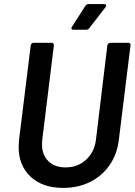

<svg xmlns="http://www.w3.org/2000/svg" viewBox="-20 -909 657 937"><path d="M71 -193Q71 -203 73 -227L130 -688Q131 -693 134.5 -696.5Q138 -700 143 -700H232Q243 -700 243 -688L186 -225Q185 -218 185 -204Q185 -153 216 -122.5Q247 -92 300 -92Q359 -92 399.5 -129Q440 -166 448 -225L504 -688Q505 -693 509 -696.5Q513 -700 518 -700H607Q612 -700 615 -696.5Q618 -693 617 -688L560 -227Q552 -157 515 -103.5Q478 -50 419.5 -21Q361 8 288 8Q188 8 129.5 -46.5Q71 -101 71 -193ZM331 -778 397 -881Q402 -889 413 -889H489Q498 -889 498 -882Q498 -879 495 -874L416 -772Q410 -764 401 -764H337Q331 -764 329 -768Q327 -772 331 -778Z"/></svg>

Font: Barlow SemiBold
Style: Italic
Weight: 600
Italic angle: -7°
Designer: Jeremy Tribby
Foundry: Tribby Type
Version: Version 1.408